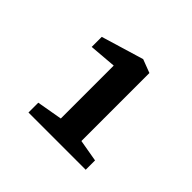

<svg xmlns="http://www.w3.org/2000/svg" viewBox="-98 -822 567 567"><g transform="rotate(45 185.5 -538.5)"><path d="M318 -402V-363H79V-404L159 -418V-639L74 -632V-674L207 -714L249 -698V-414Z"/></g></svg>

Font: Grenze Medium
Style: Regular
Weight: 500
Designer: Renata Polastri
Foundry: Omnibus-Type
Version: Version 1.002; ttfautohint (v1.8)